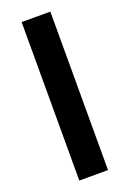

<svg xmlns="http://www.w3.org/2000/svg" viewBox="-142 -778 558 828"><g transform="rotate(-20 137.5 -363.5)"><path d="M203.5 -727.3V0H71.7V-727.3Z"/></g></svg>

Font: Inter P Semi Bold
Style: Regular
Weight: 600
Designer: Rasmus Andersson
Foundry: rsms
Version: Version 3.018;git-588b23468